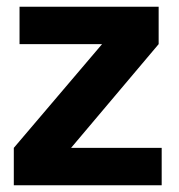

<svg xmlns="http://www.w3.org/2000/svg" viewBox="-20 -550 531 570"><path d="M451 -530V-419L191 -111H460V0H21V-111L283 -419H38V-530Z"/></svg>

Font: Almarai Bold
Style: Regular
Weight: 700
Designer: Boutros International 2019
Foundry: Created by Boutros International 2019
Version: Version 1.10